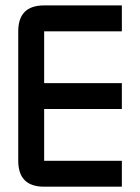

<svg xmlns="http://www.w3.org/2000/svg" viewBox="-20 -704 528 724"><path d="M146.5 -683.6H439.5V-585.9H146.5V-390.6H439.5V-293H146.5V-97.7H439.5V0H146.5Q48.8 0 48.8 -97.7V-585.9Q48.8 -683.6 146.5 -683.6Z"/></svg>

Font: BabelStone Runic Staveless Rule
Style: Regular
Weight: 400
Designer: Andrew West
Foundry: BabelStone
Version: Version 3.002 March 14, 2022